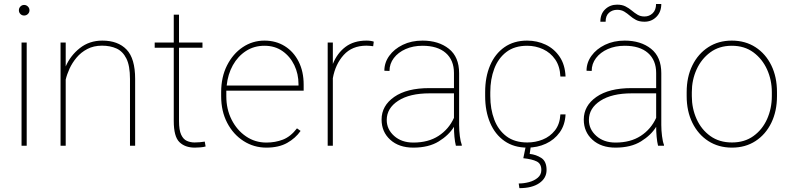

<svg xmlns="http://www.w3.org/2000/svg" viewBox="-20 -746 4042 983"><path d="M76.7 -693.4Q76.7 -704.6 84.5 -712.6Q92.3 -720.7 103.5 -720.7Q114.7 -720.7 122.8 -712.6Q130.9 -704.6 130.9 -693.4Q130.9 -682.1 122.8 -674.3Q114.7 -666.5 103.5 -666.5Q92.3 -666.5 84.5 -674.3Q76.7 -682.1 76.7 -693.4ZM116.7 -528.3V0H90.3V-528.3Z M502.4 -512.2Q459.5 -512.2 427 -495.1Q394.5 -478 372.1 -451.2Q349.6 -424.3 335.9 -394.3Q322.3 -364.3 316.4 -338.4V0H290V-528.3H316.4V-405.8Q340.3 -461.4 388.9 -499.8Q437.5 -538.1 503.9 -538.1Q584 -538.1 627.9 -492.4Q671.9 -446.8 671.9 -341.8V0H645.5V-341.8Q645.5 -409.2 627.2 -446Q608.9 -482.9 576.7 -497.6Q544.4 -512.2 502.4 -512.2Z M1016.6 -528.3V-501.5H896.5V-126.5Q896.5 -80.1 907.5 -56.4Q918.5 -32.7 936.8 -24.7Q955.1 -16.6 976.1 -16.6Q991.2 -16.6 1002.9 -17.8Q1014.6 -19 1028.3 -21L1032.7 3.9Q1022 7.3 1004.9 8.5Q987.8 9.8 977.5 9.8Q927.2 9.8 898.4 -18.6Q869.6 -46.9 869.6 -126.5V-501.5H772V-528.3H869.6V-670.9H896.5V-528.3Z M1343.8 9.8Q1279.8 9.8 1227.1 -23.9Q1174.3 -57.6 1143.3 -116.9Q1112.3 -176.3 1112.3 -252.9V-274.4Q1112.3 -351.6 1142.3 -411.1Q1172.4 -470.7 1222.7 -504.4Q1272.9 -538.1 1334 -538.1Q1392.6 -538.1 1438 -509.8Q1483.4 -481.4 1509 -430.7Q1534.7 -379.9 1534.7 -312.5V-281.7H1138.7Q1138.7 -278.3 1138.7 -274.4V-252.9Q1138.7 -187 1165.8 -133.3Q1192.9 -79.6 1239.3 -47.9Q1285.6 -16.1 1343.8 -16.1Q1389.2 -16.1 1428.5 -31.2Q1467.8 -46.4 1500.5 -88.9L1519 -75.7Q1492.7 -38.1 1450 -14.2Q1407.2 9.8 1343.8 9.8ZM1334 -511.7Q1280.8 -511.7 1239.3 -484.9Q1197.8 -458 1172.1 -411.9Q1146.5 -365.7 1140.6 -308.1H1508.3V-314.5Q1508.3 -367.7 1486.8 -412.4Q1465.3 -457 1426.3 -484.4Q1387.2 -511.7 1334 -511.7Z M1893.6 -532.7 1890.6 -509.3Q1882.8 -510.3 1874.3 -511.2Q1865.7 -512.2 1856.4 -512.2Q1782.7 -512.2 1739.7 -464.6Q1696.8 -417 1684.1 -345.7V0H1657.7V-528.3H1684.1V-418.5Q1706.1 -473.6 1748.8 -505.9Q1791.5 -538.1 1856.4 -538.1Q1868.7 -538.1 1877.9 -536.6Q1887.2 -535.2 1893.6 -532.7Z M2314 0Q2309.1 -19 2306.6 -45.7Q2304.2 -72.3 2304.2 -96.7Q2277.8 -53.7 2226.3 -22Q2174.8 9.8 2096.2 9.8Q2022.5 9.8 1978 -30.5Q1933.6 -70.8 1933.6 -133.8Q1933.6 -204.6 1998.3 -249.8Q2063 -294.9 2177.7 -294.9H2304.2V-372.1Q2304.2 -438 2262.2 -474.9Q2220.2 -511.7 2143.1 -511.7Q2095.2 -511.7 2056.9 -494.9Q2018.6 -478 1996.3 -448.7Q1974.1 -419.4 1974.1 -382.8L1947.8 -383.8Q1947.8 -425.3 1972.9 -460.2Q1998 -495.1 2042.2 -516.6Q2086.4 -538.1 2143.1 -538.1Q2225.6 -538.1 2278.1 -496.3Q2330.6 -454.6 2330.6 -371.1V-106.4Q2330.6 -78.1 2334.2 -49.3Q2337.9 -20.5 2344.2 -4.4V0ZM2096.2 -16.1Q2172.9 -16.1 2225.3 -50.3Q2277.8 -84.5 2304.2 -142.6V-268.1H2179.2Q2077.1 -268.1 2018.6 -230Q1960 -191.9 1960 -131.8Q1960 -84 1998 -50Q2036.1 -16.1 2096.2 -16.1Z M2679.7 -16.6Q2721.2 -16.6 2758.5 -31.5Q2795.9 -46.4 2821 -78.1Q2846.2 -109.9 2849.1 -160.2H2875.5Q2873 -106.4 2845.7 -68.4Q2818.4 -30.3 2774.9 -10.3Q2731.4 9.8 2679.7 9.8Q2611.3 9.8 2563 -23.9Q2514.6 -57.6 2489.3 -117.2Q2463.9 -176.8 2463.9 -253.9V-274.4Q2463.9 -352.1 2489.3 -411.4Q2514.6 -470.7 2562.7 -504.4Q2610.8 -538.1 2678.7 -538.1Q2730 -538.1 2773.7 -517.3Q2817.4 -496.6 2845.2 -455.6Q2873 -414.6 2875.5 -354H2849.1Q2846.7 -406.7 2822.5 -441.7Q2798.3 -476.6 2760.3 -494.1Q2722.2 -511.7 2678.7 -511.7Q2614.3 -511.7 2572.5 -479.7Q2530.8 -447.8 2510.5 -394Q2490.2 -340.3 2490.2 -274.4V-253.9Q2490.2 -188 2510.5 -134Q2530.8 -80.1 2572.8 -48.3Q2614.7 -16.6 2679.7 -16.6ZM2671.4 4.9H2697.3L2691.9 42Q2724.6 45.4 2751.5 62.7Q2778.3 80.1 2778.3 124.5Q2778.3 166 2741 191.7Q2703.6 217.3 2639.2 217.3L2635.7 193.4Q2662.1 193.4 2688.7 186.3Q2715.3 179.2 2733.4 163.8Q2751.5 148.4 2751.5 124.5Q2751.5 92.3 2728 80.6Q2704.6 68.8 2659.2 64Z M3349.1 0Q3344.2 -19 3341.8 -45.7Q3339.4 -72.3 3339.4 -96.7Q3313 -53.7 3261.5 -22Q3210 9.8 3131.3 9.8Q3057.6 9.8 3013.2 -30.5Q2968.8 -70.8 2968.8 -133.8Q2968.8 -204.6 3033.4 -249.8Q3098.1 -294.9 3212.9 -294.9H3339.4V-372.1Q3339.4 -438 3297.4 -474.9Q3255.4 -511.7 3178.2 -511.7Q3130.4 -511.7 3092 -494.9Q3053.7 -478 3031.5 -448.7Q3009.3 -419.4 3009.3 -382.8L2982.9 -383.8Q2982.9 -425.3 3008.1 -460.2Q3033.2 -495.1 3077.4 -516.6Q3121.6 -538.1 3178.2 -538.1Q3260.7 -538.1 3313.2 -496.3Q3365.7 -454.6 3365.7 -371.1V-106.4Q3365.7 -78.1 3369.4 -49.3Q3373 -20.5 3379.4 -4.4V0ZM3131.3 -16.1Q3208 -16.1 3260.5 -50.3Q3313 -84.5 3339.4 -142.6V-268.1H3214.4Q3112.3 -268.1 3053.7 -230Q2995.1 -191.9 2995.1 -131.8Q2995.1 -84 3033.2 -50Q3071.3 -16.1 3131.3 -16.1ZM3338.9 -725.6H3365.7Q3365.7 -685.1 3340.8 -659.9Q3315.9 -634.8 3279.8 -634.8Q3253.4 -634.8 3236.1 -644Q3218.8 -653.3 3205.1 -665.3Q3191.4 -677.2 3176.3 -686.5Q3161.1 -695.8 3139.6 -695.8Q3115.2 -695.8 3097.9 -680.7Q3080.6 -665.5 3080.6 -634.8H3053.7Q3053.7 -675.3 3078.6 -698.7Q3103.5 -722.2 3139.6 -722.2Q3165 -722.2 3182.6 -713.1Q3200.2 -704.1 3214.6 -691.9Q3229 -679.7 3244.1 -670.7Q3259.3 -661.6 3279.8 -661.6Q3304.2 -661.6 3321.5 -678.2Q3338.9 -694.8 3338.9 -725.6Z M3495.6 -253.9V-274.4Q3495.6 -352.1 3524.9 -411.4Q3554.2 -470.7 3606.2 -504.4Q3658.2 -538.1 3726.6 -538.1Q3795.9 -538.1 3847.9 -504.4Q3899.9 -470.7 3929 -411.4Q3958 -352.1 3958 -274.4V-253.9Q3958 -176.8 3929 -117.2Q3899.9 -57.6 3848.1 -23.9Q3796.4 9.8 3727.5 9.8Q3658.7 9.8 3606.4 -23.9Q3554.2 -57.6 3524.9 -117.2Q3495.6 -176.8 3495.6 -253.9ZM3522 -274.4V-253.9Q3522 -190.9 3546.4 -136.7Q3570.8 -82.5 3616.7 -49.6Q3662.6 -16.6 3727.5 -16.6Q3792 -16.6 3837.6 -49.6Q3883.3 -82.5 3907.5 -136.7Q3931.6 -190.9 3931.6 -253.9V-274.4Q3931.6 -336.4 3907.2 -390.4Q3882.8 -444.3 3837.2 -478Q3791.5 -511.7 3726.6 -511.7Q3662.1 -511.7 3616.5 -478Q3570.8 -444.3 3546.4 -390.4Q3522 -336.4 3522 -274.4Z"/></svg>

Font: Vazirmatn FD Thin
Style: Regular
Weight: 100
Designer: Saber Rastikerdar
Foundry: Saber Rastikerdar
Version: Version 33.003